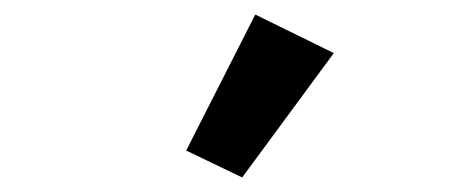

<svg xmlns="http://www.w3.org/2000/svg" viewBox="-20 -825 640 264"><path d="M313 -581 236 -618 331 -805 439 -752Z"/></svg>

Font: IBM Plex Sans Thai SemiBold
Style: Regular
Weight: 600
Designer: Mike Abbink, Paul van der Laan, Pieter van Rosmalen, Ben Mitchell, Mark Frömberg
Foundry: Bold Monday
Version: Version 1.1